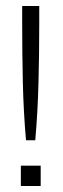

<svg xmlns="http://www.w3.org/2000/svg" viewBox="-20 -618 210 638"><path d="M110.4 -539.6Q110.4 -441.4 107.9 -344.2Q105.5 -247.1 97.2 -151.9H66.4Q58.1 -247.1 55.9 -344.2Q53.7 -441.4 53.7 -539.6V-598.1H110.4ZM115.2 0H49.3V-67.4H115.2Z"/></svg>

Font: SaysetthaMai
Style: Regular
Weight: 400
Designer: John M. Durdin
Foundry: Lao Script for Windows
Version: Version 1.101